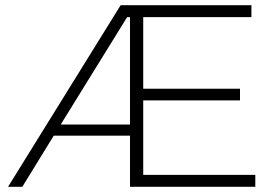

<svg xmlns="http://www.w3.org/2000/svg" viewBox="-20 -720 1048 740"><path d="M11 0 445 -700H949V-654H532V-378H905V-333H532V-46H964V0H481V-197H187L66 0ZM214 -240H481V-654H470Z"/></svg>

Font: Montserrat Light
Style: Regular
Weight: 300
Designer: Julieta Ulanovsky
Foundry: Julieta Ulanovsky
Version: Version 9.000; ttfautohint (v1.8.4.7-5d5b)